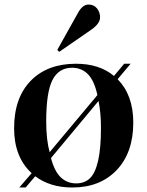

<svg xmlns="http://www.w3.org/2000/svg" viewBox="-20 -810 647 844"><path d="M240.2 -582 231.9 -590.8 324.2 -755.9Q343.8 -790 369.1 -790Q392.6 -790 406.2 -773.2Q419.9 -756.3 419.9 -733.9Q419.9 -706.1 380.9 -679.2ZM64.9 14.2 119.1 -48.8Q42 -119.6 42 -246.1Q42 -379.9 115 -454.8Q188 -529.8 314 -529.8Q417 -529.8 481 -476.1L525.9 -529.8H554.2L497.1 -461.9Q565.9 -391.6 565.9 -271Q565.9 -139.6 493.2 -62.7Q420.4 14.2 297.9 14.2Q200.7 14.2 134.8 -35.2L92.8 14.2ZM198.2 -141.1 408.2 -392.1Q394 -456.5 366 -484.4Q337.9 -512.2 296.9 -512.2Q238.3 -512.2 210.7 -458.5Q183.1 -404.8 183.1 -275.9Q183.1 -195.8 198.2 -141.1ZM314.9 -3.9Q352.1 -3.9 375.5 -26.6Q398.9 -49.3 411.4 -103.8Q423.8 -158.2 423.8 -248Q423.8 -314 413.1 -366.2L204.1 -115.2Q219.7 -56.2 247.6 -30Q275.4 -3.9 314.9 -3.9Z"/></svg>

Font: Display Semibold
Style: Regular
Weight: 600
Designer: Latin by Veronika Burian and Jose Scaglione. Greek by Irene Vlachou. Cyrillic by Vera Evstafieva.
Foundry: TypeTogether
Version: Version 3.002